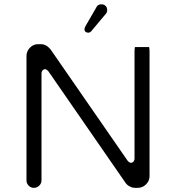

<svg xmlns="http://www.w3.org/2000/svg" viewBox="-20 -884 824 899"><path d="M138.7 -4.4Q153.3 -4.4 163.8 -14.9Q174.3 -25.4 174.3 -39.1V-540Q174.3 -549.3 180.7 -555.7Q185.1 -560.1 190.4 -560.1Q198.2 -560.1 206.5 -550.3L568.8 -26.4Q576.2 -16.6 588.4 -10.7Q596.2 -6.3 602.5 -5.4Q608.9 -4.4 613.3 -4.4H625Q647.5 -4.4 663.8 -20.8Q680.2 -37.1 680.2 -58.6V-641.6Q680.2 -655.8 678.2 -663.6H611.8Q609.9 -655.3 609.9 -641.6V-141.6Q609.9 -132.3 603.5 -126Q599.1 -121.6 593.8 -121.6Q585.9 -121.6 577.6 -131.3L217.3 -651.9Q197.3 -677.2 170.9 -677.2H158.2Q136.2 -677.2 120.1 -660.6Q104 -644 104 -622.1V-39.1Q104 -24.9 114.3 -14.6Q124.5 -4.4 138.7 -4.4ZM407.2 -737.8 475.1 -818.8Q481.9 -825.7 481.9 -836.9Q481.9 -849.1 474.4 -856.4Q466.8 -863.8 455.1 -863.8Q442.9 -863.8 436 -856.9Q433.1 -854 431.2 -849.6L380.9 -762.7Q375.5 -752.9 375.5 -748Q375.5 -739.7 379.9 -735.4Q384.8 -731 393.1 -731Q401.4 -731 407.2 -737.8Z"/></svg>

Font: YuPearl-ExtraLight
Style: ExtraLight
Weight: 200
Designer: Max Yao
Foundry: Max-Everyday
Version: Version 1.011; ttfautohint (v1.8.3)